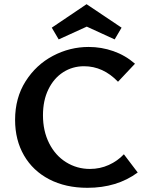

<svg xmlns="http://www.w3.org/2000/svg" viewBox="-20 -889 703 916"><path d="M260 -701 227 -757 393 -869 560 -757 527 -701 394 -762ZM637 -66Q538 7 397 7Q293 7 215 -33.5Q137 -74 94.5 -147.5Q52 -221 52 -317Q52 -422 102 -501Q152 -580 232.5 -622.5Q313 -665 403 -665Q464 -665 521 -645Q578 -625 624 -585L543 -499Q472 -573 381 -573Q326 -573 281.5 -544.5Q237 -516 211 -463Q185 -410 185 -339Q185 -264 214.5 -205.5Q244 -147 295.5 -115Q347 -83 409 -83Q457 -83 499 -102Q541 -121 571 -153Z"/></svg>

Font: Ysabeau Infant
Style: Bold
Weight: 700
Designer: Christian Thalmann (Catharsis Fonts)
Version: Version 0.003